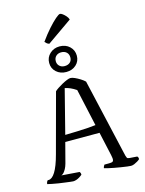

<svg xmlns="http://www.w3.org/2000/svg" viewBox="-165 -1279 1041 1375"><g transform="rotate(-15 355.0 -591.5)"><path d="M202 0Q197 0 180.5 -2Q164 -4 141.5 -7Q119 -10 95 -13.5Q71 -17 50 -21.5Q29 -26 16 -29Q16 -37 19.5 -44.5Q23 -52 27 -55H34Q46 -55 58.5 -64.5Q71 -74 83.5 -94Q96 -114 108 -145Q120 -176 132 -221L249 -655Q257 -663 273.5 -674Q290 -685 309 -695.5Q328 -706 345.5 -713Q363 -720 372 -720Q385 -720 404 -711.5Q423 -703 443 -690.5Q463 -678 475 -666L609 -82Q612 -71 615.5 -64.5Q619 -58 634 -57L690 -53Q692 -50 694.5 -47.5Q697 -45 698 -32Q691 -25 679.5 -18Q668 -11 655 -5.5Q642 0 630 0Q622 0 602.5 -2.5Q583 -5 558 -9Q533 -13 509 -17.5Q485 -22 466 -26.5Q447 -31 438 -34Q438 -41 442 -48Q446 -55 448 -58H476Q493 -58 503 -60Q513 -62 515.5 -73Q518 -84 512 -111L473 -287H219L180 -138Q174 -116 165.5 -100.5Q157 -85 148.5 -75.5Q140 -66 130 -63L263 -53Q265 -51 267.5 -45.5Q270 -40 270 -31Q261 -23 249 -15.5Q237 -8 224.5 -4Q212 0 202 0ZM232 -336Q276 -337 320.5 -338.5Q365 -340 402 -342.5Q439 -345 459 -348L398 -624Q376 -639 355.5 -648Q335 -657 315 -661ZM357 -769Q313 -769 283.5 -795.5Q254 -822 254 -863Q254 -904 283.5 -931.5Q313 -959 356 -959Q401 -959 430 -931.5Q459 -904 459 -863Q459 -822 430 -795.5Q401 -769 357 -769ZM356 -813Q381 -813 396 -826.5Q411 -840 411 -863Q411 -887 396 -901Q381 -915 356 -915Q333 -915 318 -901Q303 -887 303 -863Q303 -841 318 -827Q333 -813 356 -813ZM291 -996Q280 -999 272 -1006Q264 -1013 260 -1018Q295 -1067 328 -1104Q361 -1141 385.5 -1162Q410 -1183 419 -1183Q427 -1183 438.5 -1174.5Q450 -1166 461.5 -1153Q473 -1140 477 -1126Z"/></g></svg>

Font: Texturina Medium 12pt Light
Style: Regular
Weight: 300
Version: Version 1.002